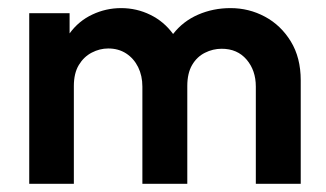

<svg xmlns="http://www.w3.org/2000/svg" viewBox="-20 -449 797 469"><path d="M51.4 0V-416.7H150V-367.4Q172.2 -397.9 205.6 -413.5Q238.9 -429.2 275.7 -429.2Q313.9 -429.2 347.2 -412.8Q380.6 -396.5 402.8 -366Q427.1 -397.2 463.9 -413.2Q500.7 -429.2 543.1 -429.2Q588.2 -429.2 627.1 -408.3Q666 -387.5 690.3 -347.9Q714.6 -308.3 714.6 -252.8V0H604.9V-237.5Q604.9 -277.1 582.3 -303.5Q559.7 -329.9 521.5 -329.9Q500 -329.9 480.6 -320.1Q461.1 -310.4 449.3 -290.3Q437.5 -270.1 437.5 -238.9V0H327.8V-237.5Q327.8 -263.9 317.4 -285.1Q306.9 -306.2 288.2 -318.4Q269.4 -330.6 244.4 -330.6Q223.6 -330.6 204.2 -320.5Q184.7 -310.4 172.6 -290.3Q160.4 -270.1 160.4 -238.9V0Z"/></svg>

Font: Afacad Flux SemiBold
Style: Regular
Weight: 600
Designer: Kristian Moeller
Foundry: Dicotype
Version: Version 1.100